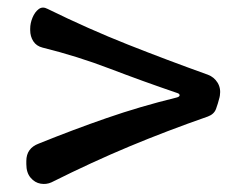

<svg xmlns="http://www.w3.org/2000/svg" viewBox="-20 -497 640 496"><path d="M547 -245Q543 -229 538 -215.5Q533 -202 517 -196Q411 -159 315 -119Q219 -79 113 -26Q100 -20 85 -22.5Q70 -25 59 -38Q48 -51 48 -73V-81Q48 -114 80 -126Q169 -162 255.5 -192Q342 -222 436 -245Q444 -247 444 -251Q444 -255 437 -257Q349 -287 264 -319.5Q179 -352 90 -374Q74 -378 66 -390.5Q58 -403 58 -419V-423Q58 -437 64 -451.5Q70 -466 80 -473.5Q90 -481 103 -474Q209 -422 310 -382Q411 -342 517 -304Q533 -298 542 -283.5Q551 -269 548 -250Z"/></svg>

Font: Winky Sans
Style: Regular
Weight: 400
Designer: Simon Atzbach
Foundry: typofactur
Version: Version 1.205